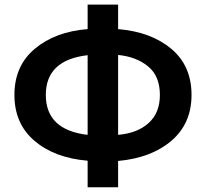

<svg xmlns="http://www.w3.org/2000/svg" viewBox="-20 -792 870 812"><path d="M41 -390.6Q41 -513.7 127.4 -585.9Q213.9 -658.2 350.6 -668.9V-772.5H479.5V-668.9Q619.1 -657.2 704.6 -585.4Q790 -513.7 790 -390.6Q790 -269.5 705.1 -196.8Q620.1 -124 479.5 -111.3V0H350.6V-112.3Q210.9 -124 126 -196.3Q41 -268.6 41 -390.6ZM173.8 -390.6Q173.8 -242.2 350.6 -221.7V-558.6Q173.8 -538.1 173.8 -390.6ZM479.5 -221.7Q560.5 -228.5 608.4 -271.5Q656.2 -314.5 656.2 -390.6Q656.2 -469.7 606.9 -510.7Q557.6 -551.8 479.5 -559.6Z"/></svg>

Font: Gothic A1
Style: Bold
Weight: 700
Version: Version 2.50